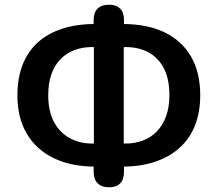

<svg xmlns="http://www.w3.org/2000/svg" viewBox="-20 -763 925 816"><path d="M443 33Q412 33 395 16Q378 -1 378 -33V-89L410 -55H384Q282 -55 208 -91Q134 -127 94 -194.5Q54 -262 54 -358Q54 -431 76 -487.5Q98 -544 140.5 -582.5Q183 -621 244.5 -641Q306 -661 384 -661H410L378 -627V-678Q378 -710 395 -726.5Q412 -743 443 -743Q474 -743 490.5 -726.5Q507 -710 507 -678V-627L475 -661H501Q606 -661 679.5 -625.5Q753 -590 792 -522.5Q831 -455 831 -358Q831 -286 808.5 -229.5Q786 -173 743 -134.5Q700 -96 639 -75.5Q578 -55 501 -55H475L507 -89V-33Q507 -1 491 16Q475 33 443 33ZM379 -131V-585L406 -563H371Q330 -563 296 -550Q262 -537 237 -511.5Q212 -486 198.5 -447.5Q185 -409 185 -358Q185 -291 209 -245.5Q233 -200 275.5 -176.5Q318 -153 371 -153H406ZM506 -131 479 -153H514Q554 -153 588 -166Q622 -179 647 -205Q672 -231 686 -269.5Q700 -308 700 -358Q700 -427 676.5 -472.5Q653 -518 611 -540.5Q569 -563 514 -563H479L506 -585Z"/></svg>

Font: Nunito ExtraLight
Style: Regular
Weight: 200
Designer: Vernon Adams
Foundry: Vernon Adams
Version: Version 3.602